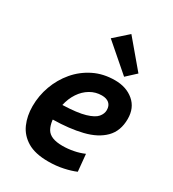

<svg xmlns="http://www.w3.org/2000/svg" viewBox="-194 -899 918 1019"><g transform="rotate(30 265.5 -389.5)"><path d="M262 13.5Q182 13.5 134.2 -15.1Q86.5 -43.8 65.2 -92.1Q44 -140.5 44 -199.8Q44 -264 65.9 -324.1Q87.8 -384.2 128.5 -432.4Q169.2 -480.5 226.6 -509Q284 -537.5 355 -537.5Q425 -537.5 470.4 -499.1Q515.8 -460.8 515.8 -393Q515.8 -319 471.8 -274.9Q427.8 -230.8 350.1 -211.8Q272.5 -192.8 172.8 -191.5Q172.8 -190.5 172.8 -189.4Q172.8 -188.2 172.8 -187.2Q177 -156 188.6 -135.9Q200.2 -115.8 224.4 -106Q248.5 -96.2 286.8 -96.2Q319.5 -96.2 353.1 -102.8Q386.8 -109.2 416.2 -122.2L426.2 -18Q397 -5.2 354 4.1Q311 13.5 262 13.5ZM178 -284Q268 -287 314.9 -300.9Q361.8 -314.8 378.9 -335.1Q396 -355.5 396 -378Q396 -404.8 379.9 -418.8Q363.8 -432.8 335 -432.8Q296.8 -432.8 264.5 -413.6Q232.2 -394.5 209.9 -360.9Q187.5 -327.2 178 -284ZM386.8 -577.5 223.5 -719 307 -793.2 444.2 -630.5Z"/></g></svg>

Font: Ubuntu Sans
Style: Italic
Weight: 400
Italic angle: -13.5°
Designer: Dalton Maag Ltd
Foundry: Dalton Maag Ltd
Version: Version 1.006